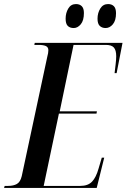

<svg xmlns="http://www.w3.org/2000/svg" viewBox="-52 -925 623 945"><path d="M-32 0 -29 -10H-12Q14 -10 31 -19.5Q48 -29 55 -58L181 -647Q186 -664 186 -678Q186 -693 173.5 -698.5Q161 -704 138 -704H117L119 -714H551L522 -565H512Q514 -582 517 -607.5Q520 -633 520 -648Q520 -678 508.5 -691Q497 -704 469 -704H310L242 -377H425L423 -366H238L163 -10H343Q381 -10 401 -31Q421 -52 433 -95L449 -149H461L424 0ZM468 -787Q450 -787 439 -797.5Q428 -808 428 -833Q428 -861 441.5 -883Q455 -905 480 -905Q498 -905 508.5 -894.5Q519 -884 519 -860Q519 -824 503.5 -805.5Q488 -787 468 -787ZM311 -787Q292 -787 281.5 -797.5Q271 -808 271 -833Q271 -861 284 -883Q297 -905 322 -905Q340 -905 350.5 -894.5Q361 -884 361 -861Q361 -824 345.5 -805.5Q330 -787 311 -787Z"/></svg>

Font: Noto Serif Display ExtraCondensed SemiBold
Style: Italic
Weight: 600
Width: 2
Italic angle: -12°
Designer: Monotype Design Team
Foundry: Monotype Imaging Inc.
Version: Version 2.009